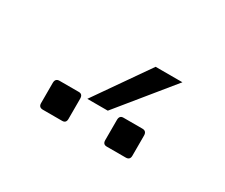

<svg xmlns="http://www.w3.org/2000/svg" viewBox="-59 -1038 646 552"><g transform="rotate(30 264.0 -762.5)"><path d="M330 -897H419L274 -719H206ZM111 -628Q97 -628 97 -642V-709Q97 -724 111 -724H175Q188 -724 188 -709V-642Q188 -628 175 -628ZM323 -628Q310 -628 310 -642V-709Q310 -724 323 -724H386Q400 -724 400 -709V-642Q400 -628 386 -628Z"/></g></svg>

Font: PlemolJP
Style: Regular
Weight: 400
Monospace: yes
Version: v2.0.4; ttfautohint (v1.8.4.7-5d5b-dirty) -l 6 -r 45 -G 200 